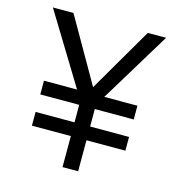

<svg xmlns="http://www.w3.org/2000/svg" viewBox="-105 -797 834 891"><g transform="rotate(15 312.0 -352.0)"><path d="M496 -704H584L378 -365H537V-299H350V-215H537V-149H350V0H275V-149H88V-215H275V-299H88V-365H247L40 -704H139L316 -395Z"/></g></svg>

Font: CBA Beacon Sans
Style: Regular
Weight: 400
Designer: Wei Huang
Foundry: Wei Huang
Version: Version 1.002